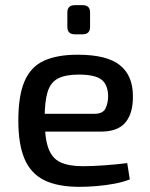

<svg xmlns="http://www.w3.org/2000/svg" viewBox="-20 -712 582 744"><path d="M281 -500Q394 -500 444.5 -459.5Q495 -419 495 -340Q496 -274 466.5 -238Q437 -202 371 -202H89V-271H346Q379 -271 389 -292Q399 -313 399 -340Q398 -385 372.5 -404Q347 -423 285 -423Q234 -423 205 -408Q176 -393 164.5 -356Q153 -319 153 -252Q153 -177 167.5 -137.5Q182 -98 214.5 -83Q247 -68 301 -68Q339 -68 386.5 -71.5Q434 -75 473 -80L483 -17Q459 -7 425 -0.5Q391 6 355 9Q319 12 289 12Q203 12 151 -14Q99 -40 75 -96.5Q51 -153 51 -245Q51 -341 75 -397Q99 -453 150 -476.5Q201 -500 281 -500ZM300 -692Q329 -692 329 -664V-608Q329 -579 300 -579H270Q241 -579 241 -608V-664Q241 -692 270 -692Z"/></svg>

Font: Exo 2 Medium
Style: Regular
Weight: 500
Designer: Natanael Gama
Foundry: Natanael Gama
Version: Version 2.010